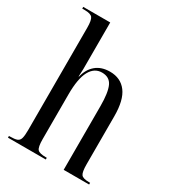

<svg xmlns="http://www.w3.org/2000/svg" viewBox="-183 -864 875 967"><g transform="rotate(30 254.5 -380.0)"><path d="M15 0V-10H21Q48 -10 61.5 -15Q75 -20 79.5 -36Q84 -52 84 -83V-679Q84 -723 73.5 -736.5Q63 -750 28 -750H14V-760H171V-516Q171 -502 171 -488.5Q171 -475 169 -445H171Q182 -492 213.5 -518.5Q245 -545 295 -545Q357 -545 391 -500Q425 -455 425 -361V-82Q425 -37 435 -23.5Q445 -10 481 -10H487V0H339V-370Q339 -449 322.5 -485Q306 -521 262 -521Q218 -521 194 -477Q170 -433 170 -341V-81Q170 -35 181 -22.5Q192 -10 230 -10H235V0Z"/></g></svg>

Font: Noto Serif Display ExtraCondensed
Style: Regular
Weight: 400
Width: 2
Designer: Monotype Design Team
Foundry: Monotype Imaging Inc.
Version: Version 2.009